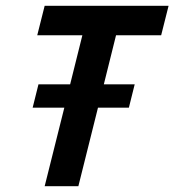

<svg xmlns="http://www.w3.org/2000/svg" viewBox="-20 -645 604 665"><path d="M134.7 0 202.8 -272.2H93.1L113.2 -352.8H222.9L265.3 -522.9H109L134.7 -625H563.9L538.2 -522.9H381.9L339.6 -352.8H446.5L426.4 -272.2H319.4L251.4 0Z"/></svg>

Font: Afacad SemiBold
Style: Italic
Weight: 600
Italic angle: -14°
Designer: Kristian Moeller
Foundry: Dicotype
Version: Version 1.000